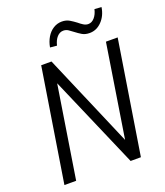

<svg xmlns="http://www.w3.org/2000/svg" viewBox="-161 -1015 965 1123"><g transform="rotate(-20 321.0 -453.5)"><path d="M44 0 156 -705H220L478 -103H464L559 -705H632L520 0H456L196 -601H212L117 0ZM282 -781 240 -785Q246 -819 262 -846Q278 -873 302.5 -888.5Q327 -904 356 -904Q383 -904 403 -892Q423 -880 440 -867Q454 -855 468.5 -846Q483 -837 498 -837Q520 -837 537 -856.5Q554 -876 561 -907L604 -904Q596 -852 563.5 -818.5Q531 -785 488 -785Q460 -785 441 -796.5Q422 -808 404 -822Q390 -833 376.5 -842Q363 -851 346 -851Q324 -851 307 -832.5Q290 -814 282 -781Z"/></g></svg>

Font: Nunito Sans 10pt Condensed
Style: Italic
Weight: 400
Width: 3
Italic angle: -9°
Designer: Vernon Adams
Foundry: Vernon Adams
Version: Version 3.101;gftools[0.9.27]